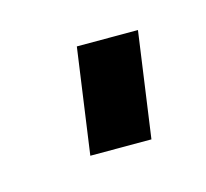

<svg xmlns="http://www.w3.org/2000/svg" viewBox="-35 -438 189 176"><g transform="rotate(-15 59.0 -350.0)"><path d="M106 -400 92 -300H34L48 -400Z"/></g></svg>

Font: Pathway Extreme Condensed Thin
Style: Italic
Weight: 250
Width: 3
Italic angle: -8°
Version: Version 1.001;gftools[0.9.26]